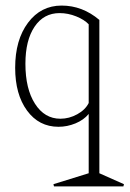

<svg xmlns="http://www.w3.org/2000/svg" viewBox="-20 -433 463 686"><path d="M296.9 -346.2Q281.2 -362.8 252.2 -374.5Q223.1 -386.2 192.9 -386.2Q136.2 -386.2 103.5 -337.6Q70.8 -289.1 70.8 -205.1Q70.8 -115.7 105 -62.3Q139.2 -8.8 195.8 -8.8Q227.1 -8.8 255.9 -24.7Q284.7 -40.5 296.9 -64.9ZM34.2 -190.9Q34.2 -290.5 80.1 -351.8Q126 -413.1 200.2 -413.1Q274.4 -413.1 335 -361.8V186L422.9 225.1L420.9 232.9H172.9L170.9 225.1L296.9 186V-25.9Q279.3 -4.4 249.8 7.8Q220.2 20 189 20Q119.1 20 76.7 -37.8Q34.2 -95.7 34.2 -190.9Z"/></svg>

Font: Halibut Cnd Thin
Style: Regular
Weight: 250
Width: 3
Designer: Matteo Maggi
Foundry: Collletttivo
Version: Version 3.080 | FøM Fix